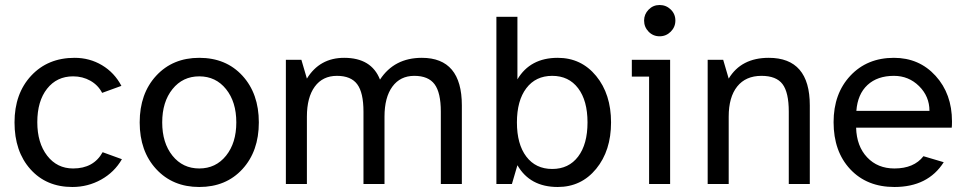

<svg xmlns="http://www.w3.org/2000/svg" viewBox="-20 -735 3851 767"><path d="M467 -99Q437 -47 384 -17.5Q331 12 269 12Q165 12 101.5 -59Q38 -130 38 -246Q38 -361 104.5 -432.5Q171 -504 278 -504Q338 -504 387.5 -474.5Q437 -445 465 -392L388 -364Q372 -395 341 -412.5Q310 -430 272 -430Q207 -430 168 -380.5Q129 -331 129 -247Q129 -164 168.5 -113Q208 -62 272 -62Q354 -62 390 -127Z M669 -379Q628 -328 628 -246Q628 -164 669 -113Q710 -62 776 -62Q842 -62 883 -113Q924 -164 924 -246Q924 -328 883 -379Q842 -430 776 -430Q710 -430 669 -379ZM776 12Q670 12 604 -59.5Q538 -131 538 -246Q538 -361 604 -432.5Q670 -504 776 -504Q883 -504 948.5 -432.5Q1014 -361 1014 -246Q1014 -131 948.5 -59.5Q883 12 776 12Z M1326 -432Q1269 -432 1237.5 -389Q1206 -346 1206 -269V0H1122V-496H1184L1206 -421Q1257 -504 1355 -504Q1464 -504 1498 -417Q1555 -504 1665 -504Q1825 -504 1825 -314V0H1741V-289Q1741 -365 1716 -398.5Q1691 -432 1635 -432Q1579 -432 1547.5 -389Q1516 -346 1516 -269V0H1432V-289Q1432 -365 1407 -398.5Q1382 -432 1326 -432Z M2289.5 -382.5Q2252 -432 2186 -432Q2120 -432 2082.5 -382.5Q2045 -333 2045 -246Q2045 -159 2082.5 -109.5Q2120 -60 2186 -60Q2252 -60 2289.5 -109.5Q2327 -159 2327 -246Q2327 -333 2289.5 -382.5ZM2208 12Q2097 12 2047 -75L2025 0H1963V-668H2047V-418Q2098 -504 2208 -504Q2302 -504 2361.5 -431.5Q2421 -359 2421 -246Q2421 -133 2361.5 -60.5Q2302 12 2208 12Z M2553 -653Q2553 -678 2571 -696.5Q2589 -715 2615 -715Q2641 -715 2659.5 -697Q2678 -679 2678 -653Q2678 -627 2659.5 -608.5Q2641 -590 2615 -590Q2589 -590 2571 -608.5Q2553 -627 2553 -653ZM2573 0V-429H2504V-496H2657V0Z M3022 -432Q2959 -432 2925 -389.5Q2891 -347 2891 -269V0H2807V-496H2869L2891 -421Q2941 -504 3051 -504Q3215 -504 3215 -314V0H3131V-289Q3131 -366 3106 -399Q3081 -432 3022 -432Z M3693 -292Q3693 -350 3651.5 -391Q3610 -432 3551 -432Q3485 -432 3445.5 -395.5Q3406 -359 3401 -292ZM3750 -87Q3687 12 3553 12Q3443 12 3376.5 -59Q3310 -130 3310 -247Q3310 -361 3377 -432.5Q3444 -504 3551 -504Q3652 -504 3717.5 -432Q3783 -360 3783 -250Q3783 -232 3782 -225H3400Q3402 -151 3444 -106.5Q3486 -62 3553 -62Q3631 -62 3669 -111Z"/></svg>

Font: Atkinson Hyperlegible Pro
Style: Regular
Weight: 400
Designer: Elliott Scott, Megan Eiswerth, Linus Boman, Theodore Petrosky, Jacob Perez
Foundry: Braille Institute
Version: Version 1.5.1